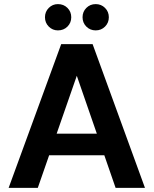

<svg xmlns="http://www.w3.org/2000/svg" viewBox="-20 -915 748 935"><path d="M22 0 278 -700H431L686 0H543L354 -546L164 0ZM135 -159 171 -264H527L562 -159ZM262 -767Q236 -767 217.5 -785.5Q199 -804 199 -831Q199 -858 217.5 -876.5Q236 -895 262 -895Q290 -895 308.5 -876.5Q327 -858 327 -831Q327 -804 308.5 -785.5Q290 -767 262 -767ZM446 -767Q419 -767 400.5 -785.5Q382 -804 382 -831Q382 -858 400.5 -876.5Q419 -895 446 -895Q473 -895 491.5 -876.5Q510 -858 510 -831Q510 -804 491.5 -785.5Q473 -767 446 -767Z"/></svg>

Font: DM Sans 18pt
Style: Bold
Weight: 700
Designer: Colophon Foundry, Jonny Pinhorn
Foundry: Colophon Foundry
Version: Version 4.004;gftools[0.9.30]